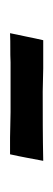

<svg xmlns="http://www.w3.org/2000/svg" viewBox="118 -427 106 382"><g transform="rotate(-90 171.0 -236.0)"><path d="M296 -269C274 -268 257 -269 238 -268H154H139C120 -268 105 -269 88 -269H55C50 -247 46 -224 42 -203C89 -204 136 -204 180 -204C196 -204 211 -203 226 -203H282C287 -224 291 -247 296 -269Z"/></g></svg>

Font: Sibila
Style: Regular
Weight: 400
Designer: Stefan Peev
Foundry: Context Ltd
Version: Version 1.000